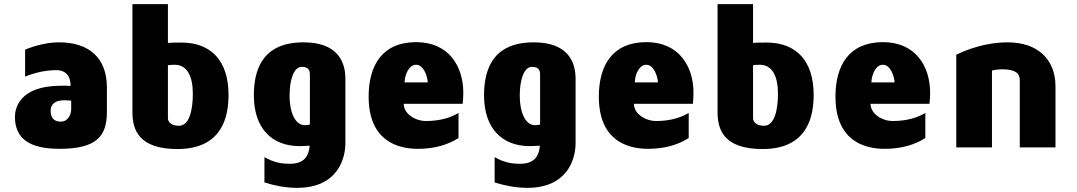

<svg xmlns="http://www.w3.org/2000/svg" viewBox="-20 -710 5187 925"><path d="M265 -506C209 -506 153 -492 101 -471V-341C153 -362 203 -372 253 -372C283 -372 320 -357 320 -296C292 -298 299 -297 275 -297C71 -297 52 -186 52 -147C52 -44 120 7 266 7C445 7 495 -53 495 -171V-289C495 -430 410 -506 265 -506ZM323 -183C323 -161 309 -124 273 -124C236 -124 224 -146 224 -177C224 -204 241 -227 290 -227C301 -227 311 -226 323 -225Z M854 -505C841 -505 803 -505 789 -503V-690H618V-170C618 -84 649 8 835 8C924 8 1081 -17 1081 -253C1081 -416 998 -505 854 -505ZM842 -104C803 -104 789 -125 789 -140V-396C801 -397 804 -398 822 -398C881 -398 909 -343 909 -259C909 -179 892 -104 842 -104Z M1443 -506C1351 -506 1203 -481 1203 -251C1203 -93 1288 -6 1424 -6C1435 -6 1459 -7 1472 -8C1468 38 1449 79 1377 79C1338 79 1301 74 1254 47V169C1301 184 1357 195 1411 195C1609 195 1644 51 1644 -20V-331C1644 -416 1603 -506 1443 -506ZM1473 -110C1460 -107 1457 -107 1448 -107C1402 -107 1375 -169 1375 -249C1375 -325 1395 -388 1434 -388C1472 -388 1473 -364 1473 -349Z M2212 -264C2212 -389 2143 -507 1985 -507C1820 -507 1756 -393 1756 -245C1756 -33 1893 7 1993 7C2070 7 2136 -11 2189 -45V-166C2154 -145 2104 -127 2032 -127C1980 -127 1925 -162 1925 -210H2209C2211 -226 2212 -244 2212 -264ZM1929 -313C1931 -354 1951 -398 1985 -398C2020 -398 2039 -345 2041 -313Z M2552 -506C2460 -506 2312 -481 2312 -251C2312 -93 2397 -6 2533 -6C2544 -6 2568 -7 2581 -8C2577 38 2558 79 2486 79C2447 79 2410 74 2363 47V169C2410 184 2466 195 2520 195C2718 195 2753 51 2753 -20V-331C2753 -416 2712 -506 2552 -506ZM2582 -110C2569 -107 2566 -107 2557 -107C2511 -107 2484 -169 2484 -249C2484 -325 2504 -388 2543 -388C2581 -388 2582 -364 2582 -349Z M3321 -264C3321 -389 3252 -507 3094 -507C2929 -507 2865 -393 2865 -245C2865 -33 3002 7 3102 7C3179 7 3245 -11 3298 -45V-166C3263 -145 3213 -127 3141 -127C3089 -127 3034 -162 3034 -210H3318C3320 -226 3321 -244 3321 -264ZM3038 -313C3040 -354 3060 -398 3094 -398C3129 -398 3148 -345 3150 -313Z M3673 -505C3660 -505 3622 -505 3608 -503V-690H3437V-170C3437 -84 3468 8 3654 8C3743 8 3900 -17 3900 -253C3900 -416 3817 -505 3673 -505ZM3661 -104C3622 -104 3608 -125 3608 -140V-396C3620 -397 3623 -398 3641 -398C3700 -398 3728 -343 3728 -259C3728 -179 3711 -104 3661 -104Z M4461 -264C4461 -389 4392 -507 4234 -507C4069 -507 4005 -393 4005 -245C4005 -33 4142 7 4242 7C4319 7 4385 -11 4438 -45V-166C4403 -145 4353 -127 4281 -127C4229 -127 4174 -162 4174 -210H4458C4460 -226 4461 -244 4461 -264ZM4178 -313C4180 -354 4200 -398 4234 -398C4269 -398 4288 -345 4290 -313Z M4835 -506C4699 -506 4591 -448 4587 -446V0H4759V-370C4774 -374 4789 -376 4809 -376C4888 -376 4893 -344 4893 -321V0H5065V-294C5065 -427 4976 -506 4835 -506Z"/></svg>

Font: Maven Pro
Style: Black
Weight: 900
Designer: Joe Prince
Foundry: Joe Prince
Version: Version 1.003